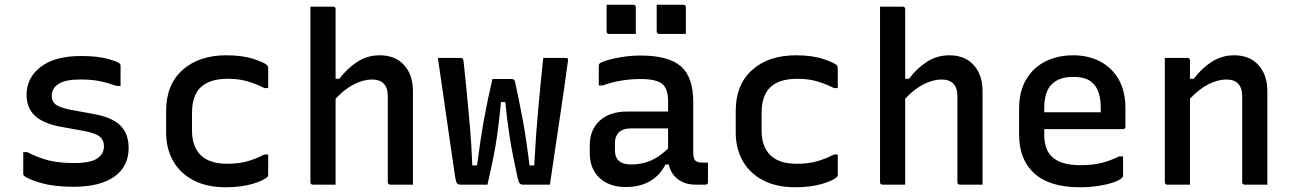

<svg xmlns="http://www.w3.org/2000/svg" viewBox="-20 -778 5440 809"><path d="M292 -91Q362 -91 390 -110.5Q418 -130 418 -162Q418 -187 401.5 -201.5Q385 -216 335 -226L235 -244Q161 -258 126.5 -291Q92 -324 92 -378Q92 -451 152 -496.5Q212 -542 321 -542Q391 -542 434 -530Q477 -518 485 -510Q488 -507 488 -501V-416H471Q431 -430 398 -436.5Q365 -443 317 -443Q256 -443 227 -424.5Q198 -406 198 -374Q198 -351 213.5 -338.5Q229 -326 274 -316L373 -298Q453 -284 487.5 -249Q522 -214 522 -155Q522 -76 461.5 -33.5Q401 9 290 9Q208 9 151.5 -7.5Q95 -24 81 -38Q78 -41 78 -45V-137H95Q139 -114 183.5 -102.5Q228 -91 292 -91Z M934 -545Q1002 -545 1048.5 -529.5Q1095 -514 1106 -503Q1110 -498 1110 -492V-407H1094Q1058 -425 1022 -435.5Q986 -446 940 -446Q864 -446 826.5 -411Q789 -376 789 -302V-228Q789 -161 825 -125Q843 -107 870.5 -97.5Q898 -88 938 -88Q985 -88 1021 -98Q1057 -108 1094 -127H1110V-41Q1110 -36 1107 -33Q1093 -18 1045 -3.5Q997 11 930 11Q852 11 796 -18Q740 -47 710 -99Q680 -151 680 -220V-311Q680 -421 749 -483Q818 -545 934 -545Z M1299 0Q1288 0 1288 -11V-750H1383Q1394 -750 1394 -739V-446H1410Q1443 -490 1485.5 -517.5Q1528 -545 1580 -545Q1646 -545 1683 -503.5Q1720 -462 1720 -394V0H1625Q1614 0 1614 -11V-372Q1614 -443 1547 -443Q1512 -443 1472 -423Q1432 -403 1394 -362V0Z M2055 -445H2137Q2147 -445 2150 -434Q2166 -362 2182 -276.5Q2198 -191 2211 -81H2231Q2238 -212 2248 -321Q2258 -430 2269 -534H2364Q2369 -534 2372 -531.5Q2375 -529 2373 -520Q2357 -402 2336.5 -266Q2316 -130 2297 0H2185Q2174 0 2170 -5Q2166 -10 2161 -29Q2152 -71 2143 -114.5Q2134 -158 2125.5 -214Q2117 -270 2109 -348H2091Q2085 -288 2079.5 -244Q2074 -200 2067.5 -162Q2061 -124 2053 -86Q2045 -48 2034 0H1921Q1910 0 1905.5 -6Q1901 -12 1898 -31Q1889 -93 1876.5 -177.5Q1864 -262 1851 -355Q1838 -448 1825 -534H1921Q1932 -534 1933 -522Q1939 -468 1946 -396.5Q1953 -325 1960 -244.5Q1967 -164 1970 -81H1990Q2004 -190 2020 -278Q2036 -366 2055 -445Z M2901 -348V-134Q2901 -112 2910 -101Q2920 -93 2937 -93H2963V-11Q2963 0 2952 0H2910Q2868 0 2837.5 -22Q2807 -44 2798 -85H2784Q2761 -39 2718.5 -14.5Q2676 10 2617 10Q2547 10 2506 -28.5Q2465 -67 2465 -133V-166Q2465 -231 2507 -269.5Q2549 -308 2622 -308H2795V-351Q2795 -405 2769.5 -425Q2744 -445 2679 -445Q2595 -445 2520 -418H2503V-501Q2503 -507 2506 -510Q2512 -516 2538 -524Q2564 -532 2602 -538Q2640 -544 2679 -544Q2796 -544 2848.5 -499Q2901 -454 2901 -348ZM2571 -145Q2571 -85 2639 -85Q2682 -85 2719 -100Q2756 -115 2795 -152V-237H2639Q2604 -237 2587 -220Q2571 -202 2571 -177ZM2536 -758H2648Q2659 -758 2659 -747V-635H2547Q2536 -635 2536 -646ZM2747 -758H2859Q2870 -758 2870 -747V-635H2758Q2747 -635 2747 -646Z M3334 -545Q3402 -545 3448.5 -529.5Q3495 -514 3506 -503Q3510 -498 3510 -492V-407H3494Q3458 -425 3422 -435.5Q3386 -446 3340 -446Q3264 -446 3226.5 -411Q3189 -376 3189 -302V-228Q3189 -161 3225 -125Q3243 -107 3270.5 -97.5Q3298 -88 3338 -88Q3385 -88 3421 -98Q3457 -108 3494 -127H3510V-41Q3510 -36 3507 -33Q3493 -18 3445 -3.5Q3397 11 3330 11Q3252 11 3196 -18Q3140 -47 3110 -99Q3080 -151 3080 -220V-311Q3080 -421 3149 -483Q3218 -545 3334 -545Z M3699 0Q3688 0 3688 -11V-750H3783Q3794 -750 3794 -739V-446H3810Q3843 -490 3885.5 -517.5Q3928 -545 3980 -545Q4046 -545 4083 -503.5Q4120 -462 4120 -394V0H4025Q4014 0 4014 -11V-372Q4014 -443 3947 -443Q3912 -443 3872 -423Q3832 -403 3794 -362V0Z M4502 -545Q4565 -545 4614.5 -519.5Q4664 -494 4693 -444.5Q4722 -395 4722 -321V-244Q4722 -234 4711 -234H4380V-211Q4380 -149 4411 -119Q4448 -82 4531 -82Q4584 -82 4621.5 -91.5Q4659 -101 4695 -119H4712V-37Q4712 -33 4708 -29Q4697 -18 4670 -9Q4643 0 4606.5 5.5Q4570 11 4530 11Q4403 11 4338.5 -47Q4274 -105 4274 -211V-319Q4274 -393 4304 -443.5Q4334 -494 4385.5 -519.5Q4437 -545 4502 -545ZM4502 -454Q4443 -454 4411.5 -423Q4380 -392 4380 -321V-305H4618V-323Q4618 -395 4586 -426Q4572 -441 4551 -447.5Q4530 -454 4502 -454Z M4994 0H4899Q4888 0 4888 -11V-534H4983Q4994 -534 4994 -523V-446H5010Q5043 -490 5085.5 -517.5Q5128 -545 5180 -545Q5246 -545 5283 -503.5Q5320 -462 5320 -394V0H5225Q5214 0 5214 -11V-372Q5214 -443 5147 -443Q5112 -443 5072 -423Q5032 -403 4994 -362Z"/></svg>

Font: Recursive Mn Lnr St Med
Style: Regular
Weight: 500
Monospace: yes
Version: Version 1.079;hotconv 1.0.112;makeotfexe 2.5.65598; ttfautoh